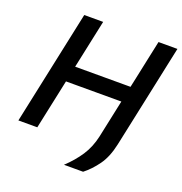

<svg xmlns="http://www.w3.org/2000/svg" viewBox="-151 -843 1065 1126"><g transform="rotate(20 382.0 -280.0)"><path d="M31.5 0Q44 -58.5 55.5 -113Q67 -167.5 81.5 -235L132 -473Q146.5 -541.5 158.5 -597.5Q170.5 -653 183 -713H301Q288.5 -654 276.5 -598Q264.5 -541.5 250 -473L236.5 -410H582L595.5 -473Q610 -541.5 622 -598Q634 -654.5 646.5 -713H764.5Q752 -654 740 -598Q728 -541.5 713.5 -473L679.5 -313Q665.5 -247 652.5 -186Q639.5 -125 627 -66.5Q609.5 15.5 572.2 67.2Q535 119 491 153H371.5Q424.5 103.5 460 49.5Q495.5 -4.5 511 -75L561 -310.5H215.5L199.5 -235Q185 -167.5 173.5 -113Q162 -58.5 149.5 0Z"/></g></svg>

Font: Heraclito Medium
Style: Italic
Weight: 500
Italic angle: -12°
Designer: Kostas Bartsokas (font) & Cristiano Sobral (main changes)
Foundry: Kostas Bartsokas (font) & Cristiano Sobral (main changes)
Version: Version 1.00;July 8, 2020;FontCreator 13.0.0.2655 64-bit